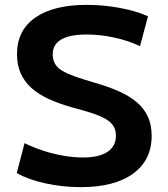

<svg xmlns="http://www.w3.org/2000/svg" viewBox="-20 -760 693 790"><path d="M312 10Q238 10 167 -5.5Q96 -21 49 -48L81 -171Q115 -154 156 -140.5Q197 -127 240 -119.5Q283 -112 321 -112Q387 -112 422 -135Q457 -158 457 -202Q457 -226 446 -242.5Q435 -259 413 -271.5Q391 -284 357 -295Q323 -306 277 -318Q224 -333 182 -352Q140 -371 110.5 -397Q81 -423 65.5 -457.5Q50 -492 50 -537Q50 -635 125 -687.5Q200 -740 337 -740Q405 -740 472.5 -727.5Q540 -715 589 -693L556 -570Q508 -593 450 -605.5Q392 -618 335 -618Q267 -618 232 -597.5Q197 -577 197 -537Q197 -513 207 -496.5Q217 -480 237.5 -468Q258 -456 289.5 -445Q321 -434 365 -421Q422 -405 466.5 -385.5Q511 -366 541.5 -340.5Q572 -315 588 -281Q604 -247 604 -201Q604 -101 527.5 -45.5Q451 10 312 10Z"/></svg>

Font: M PLUS 1 Thin
Style: Bold
Weight: 700
Version: Version 1.001